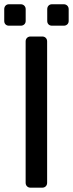

<svg xmlns="http://www.w3.org/2000/svg" viewBox="-32 -869 338 889"><path d="M109.6 0Q99.4 0 93.1 -6.4Q86.7 -12.7 86.7 -22.9V-677.1Q86.7 -687.3 93.1 -693.6Q99.4 -700 109.6 -700H163.3Q173.5 -700 179.9 -693.6Q186.2 -687.3 186.2 -677.1V-22.9Q186.2 -12.7 179.9 -6.4Q173.5 0 163.3 0ZM208.9 -750Q198.8 -750 192.7 -756.1Q186.7 -762.1 186.7 -772.2V-826.3Q186.7 -836.3 192.7 -842.8Q198.8 -849.3 208.9 -849.3H263Q273 -849.3 279.5 -842.8Q286 -836.3 286 -826.3V-772.2Q286 -762.1 279.5 -756.1Q273 -750 263 -750ZM9.8 -750Q-0.3 -750 -6.4 -756.1Q-12.4 -762.1 -12.4 -772.2V-826.3Q-12.4 -836.3 -6.4 -842.8Q-0.3 -849.3 9.8 -849.3H63.9Q73.9 -849.3 80.4 -842.8Q86.9 -836.3 86.9 -826.3V-772.2Q86.9 -762.1 80.4 -756.1Q73.9 -750 63.9 -750Z"/></svg>

Font: Rubik Light
Style: Regular
Weight: 300
Designer: Hubert and Fischer
Foundry: Hubert and Fischer
Version: Version 2.300;gftools[0.9.30]